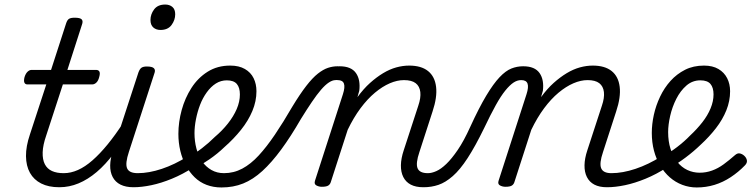

<svg xmlns="http://www.w3.org/2000/svg" viewBox="-20 -808 3311 846"><path d="M241 17Q194 17 161.5 0.5Q129 -16 112 -46.5Q95 -77 94.5 -120Q94 -163 112 -216L184 -436H101Q91 -436 87.5 -444Q84 -452 88 -468Q93 -484 101.5 -492Q110 -500 119 -500H205L271 -704Q276 -720 284 -725Q292 -730 309 -730Q333 -730 340 -722.5Q347 -715 341 -699L277 -500H403Q414 -500 418 -492.5Q422 -485 417 -468Q413 -452 404.5 -444Q396 -436 386 -436H257L184 -212Q169 -169 168 -137Q167 -105 177.5 -84.5Q188 -64 209 -54.5Q230 -45 260 -45Q272 -45 276.5 -35.5Q281 -26 279.5 -14Q278 -2 268 7.5Q258 17 241 17Z M242 17Q230 17 224 7.5Q218 -2 220.5 -14Q223 -26 233 -35.5Q243 -45 261 -45Q292 -45 323.5 -59Q355 -73 387.5 -101.5Q420 -130 454 -171.5Q488 -213 523 -267Q531 -279 541.5 -278Q552 -277 557.5 -268Q563 -259 557 -248Q520 -183 482.5 -133Q445 -83 406 -50Q367 -17 326 0Q285 17 242 17Z M568 17Q534 17 511 5.5Q488 -6 476.5 -28Q465 -50 465.5 -79.5Q466 -109 478 -146L590 -489Q596 -505 604 -510Q612 -515 627 -515Q651 -515 658.5 -507Q666 -499 660 -484L548 -139Q531 -88 540 -66.5Q549 -45 587 -45Q599 -45 604 -35.5Q609 -26 607 -14Q605 -2 595.5 7.5Q586 17 568 17ZM687 -676Q668 -676 655.5 -687Q643 -698 643 -720Q643 -745 659 -766.5Q675 -788 708 -788Q727 -788 739.5 -777.5Q752 -767 752 -745Q752 -720 736 -698Q720 -676 687 -676Z M568 17Q552 17 547 7.5Q542 -2 546 -14Q550 -26 560.5 -35.5Q571 -45 587 -45Q636 -45 693 -64Q750 -83 807 -119Q816 -126 824.5 -121.5Q833 -117 838 -107Q843 -97 842.5 -86.5Q842 -76 833 -71Q785 -40 737.5 -20.5Q690 -1 647 8Q604 17 568 17Z M804 -113Q839 -131 870 -155Q901 -179 927 -205Q959 -232 984 -263.5Q1009 -295 1023 -327.5Q1037 -360 1037 -392Q1037 -422 1023.5 -438Q1010 -454 979 -454Q967 -454 961.5 -464Q956 -474 957.5 -487Q959 -500 968.5 -509.5Q978 -519 995 -519Q1033 -519 1059 -504Q1085 -489 1097.5 -463.5Q1110 -438 1110 -406Q1110 -362 1092 -319Q1074 -276 1042 -236Q1010 -196 969 -160Q939 -131 903.5 -106.5Q868 -82 830 -61Z M956 18Q920 18 890 6.5Q860 -5 837.5 -27Q815 -49 799 -78.5Q783 -108 774.5 -143.5Q766 -179 766 -218Q766 -270 780.5 -323Q795 -376 823.5 -420.5Q852 -465 895 -492Q938 -519 994 -519Q1005 -519 1008.5 -509.5Q1012 -500 1009 -487Q1006 -474 998.5 -464Q991 -454 980 -454Q953 -454 931 -440Q909 -426 891 -401Q873 -376 861.5 -346Q850 -316 843.5 -283Q837 -250 837 -221Q837 -186 845.5 -153.5Q854 -121 870.5 -97Q887 -73 911.5 -59Q936 -45 967 -45Q1010 -45 1047.5 -65Q1085 -85 1120 -123Q1155 -161 1191.5 -215Q1228 -269 1268 -338Q1302 -394 1329.5 -429.5Q1357 -465 1380.5 -483.5Q1404 -502 1425 -509Q1446 -516 1468 -516Q1481 -516 1485.5 -506.5Q1490 -497 1489 -485Q1488 -473 1480 -464Q1472 -455 1458 -455Q1445 -455 1429 -444.5Q1413 -434 1394.5 -412.5Q1376 -391 1354 -358.5Q1332 -326 1306 -284Q1261 -206 1219 -149Q1177 -92 1136 -54.5Q1095 -17 1051.5 0.5Q1008 18 956 18Z M1845 17Q1812 17 1790 5.5Q1768 -6 1757 -28Q1746 -50 1746.5 -80Q1747 -110 1759 -146L1823 -342Q1835 -377 1832 -402.5Q1829 -428 1811.5 -441.5Q1794 -455 1760 -455Q1730 -455 1697.5 -441Q1665 -427 1632 -399.5Q1599 -372 1568.5 -331Q1538 -290 1512 -236L1438 -7Q1435 4 1426.5 9.5Q1418 15 1398 15Q1385 15 1374 9Q1363 3 1368 -12L1491 -393Q1501 -424 1495.5 -439.5Q1490 -455 1468 -455Q1455 -455 1450 -464Q1445 -473 1446 -485Q1447 -497 1455 -506.5Q1463 -516 1476 -516Q1502 -516 1520 -508.5Q1538 -501 1548.5 -486Q1559 -471 1562.5 -451Q1566 -431 1563 -408L1555 -380Q1582 -417 1610.5 -442.5Q1639 -468 1668 -485.5Q1697 -503 1726 -511Q1755 -519 1783 -519Q1836 -519 1866 -495Q1896 -471 1901.5 -425.5Q1907 -380 1886 -317L1828 -138Q1811 -88 1820 -66.5Q1829 -45 1865 -45Q1877 -45 1881.5 -35.5Q1886 -26 1884.5 -14Q1883 -2 1873 7.5Q1863 17 1845 17Z M1847 17Q1837 17 1833.5 7.5Q1830 -2 1833.5 -14Q1837 -26 1845.5 -35.5Q1854 -45 1866 -45Q1882 -45 1902.5 -54Q1923 -63 1946.5 -85.5Q1970 -108 1997 -147.5Q2024 -187 2052 -249Q2091 -334 2122.5 -386.5Q2154 -439 2181 -467.5Q2208 -496 2233 -506Q2258 -516 2285 -516Q2295 -516 2298 -506.5Q2301 -497 2299 -485Q2297 -473 2291 -464Q2285 -455 2276 -455Q2259 -455 2242.5 -444Q2226 -433 2206.5 -409Q2187 -385 2164.5 -344.5Q2142 -304 2113 -243Q2074 -163 2040.5 -111.5Q2007 -60 1975 -32Q1943 -4 1912 6.5Q1881 17 1847 17Z M2654 17Q2621 17 2599 5.5Q2577 -6 2566 -28Q2555 -50 2555.5 -80Q2556 -110 2568 -146L2632 -342Q2644 -377 2641 -402.5Q2638 -428 2620.5 -441.5Q2603 -455 2569 -455Q2539 -455 2506.5 -441Q2474 -427 2441 -399.5Q2408 -372 2377.5 -331Q2347 -290 2321 -236L2247 -7Q2244 4 2235.5 9.5Q2227 15 2207 15Q2194 15 2183 9Q2172 3 2177 -12L2300 -393Q2310 -424 2304.5 -439.5Q2299 -455 2277 -455Q2264 -455 2259 -464Q2254 -473 2255 -485Q2256 -497 2264 -506.5Q2272 -516 2285 -516Q2311 -516 2329 -508.5Q2347 -501 2357.5 -486Q2368 -471 2371.5 -451Q2375 -431 2372 -408L2364 -380Q2391 -417 2419.5 -442.5Q2448 -468 2477 -485.5Q2506 -503 2535 -511Q2564 -519 2592 -519Q2645 -519 2675 -495Q2705 -471 2710.5 -425.5Q2716 -380 2695 -317L2637 -138Q2620 -88 2629 -66.5Q2638 -45 2674 -45Q2686 -45 2690.5 -35.5Q2695 -26 2693.5 -14Q2692 -2 2682 7.5Q2672 17 2654 17Z M2655 17Q2639 17 2634 7.5Q2629 -2 2633 -14Q2637 -26 2647.5 -35.5Q2658 -45 2674 -45Q2723 -45 2780 -64Q2837 -83 2894 -119Q2903 -126 2911.5 -121.5Q2920 -117 2925 -107Q2930 -97 2929.5 -86.5Q2929 -76 2920 -71Q2872 -40 2824.5 -20.5Q2777 -1 2734 8Q2691 17 2655 17Z M2896 -116Q2932 -136 2964 -160.5Q2996 -185 3021 -211Q3051 -239 3074.5 -269Q3098 -299 3111 -330.5Q3124 -362 3124 -392Q3124 -422 3110.5 -438Q3097 -454 3066 -454Q3031 -454 3004.5 -431Q2978 -408 2960 -372.5Q2942 -337 2933 -297.5Q2924 -258 2924 -226Q2924 -185 2934.5 -152Q2945 -119 2964 -95Q2983 -71 3008.5 -59Q3034 -47 3063 -47Q3091 -47 3117.5 -56.5Q3144 -66 3168.5 -84Q3193 -102 3218 -124Q3229 -134 3239.5 -132Q3250 -130 3259 -122Q3269 -113 3271 -101.5Q3273 -90 3262 -79Q3234 -50 3200 -27.5Q3166 -5 3128.5 6.5Q3091 18 3050 18Q3017 18 2986.5 6.5Q2956 -5 2931.5 -26.5Q2907 -48 2889 -78Q2871 -108 2861.5 -144.5Q2852 -181 2852 -222Q2852 -261 2861 -302Q2870 -343 2888.5 -382Q2907 -421 2934.5 -451.5Q2962 -482 2998.5 -500.5Q3035 -519 3082 -519Q3120 -519 3145.5 -504Q3171 -489 3184 -463.5Q3197 -438 3197 -406Q3197 -363 3180.5 -322Q3164 -281 3134.5 -243Q3105 -205 3068 -171Q3037 -141 3001 -114Q2965 -87 2925 -64Z"/></svg>

Font: Playwrite CO Light
Style: Regular
Weight: 300
Version: Version 1.002